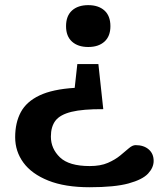

<svg xmlns="http://www.w3.org/2000/svg" viewBox="-20 -542 660 766"><path d="M332 -354.5Q291 -354.5 267.2 -376Q243.5 -397.5 243.5 -437.5Q243.5 -478.5 267.2 -500Q291 -521.5 332 -521.5Q373 -521.5 396.8 -500Q420.5 -478.5 420.5 -437.5Q420.5 -397.5 396.8 -376Q373 -354.5 332 -354.5ZM337.5 205Q239 205 172.8 178.5Q106.5 152 73.5 107Q40.5 62 40.5 5.5Q40.5 -52.5 63 -94.5Q85.5 -136.5 137.5 -161.2Q189.5 -186 278 -191.5L288.5 -286.5H372.5L392 -106.5Q310.5 -107 265 -95.8Q219.5 -84.5 201.2 -60.5Q183 -36.5 183 3Q183 51 219.2 85.8Q255.5 120.5 338 120.5Q381 120.5 410.2 107.8Q439.5 95 459.5 78.5Q479.5 62 494 49.5Q508.5 37 521 37Q553.5 37 573.2 54Q593 71 593 100Q593 126.5 570.8 150.5Q548.5 174.5 493 189.8Q437.5 205 337.5 205Z"/></svg>

Font: Newsreader Caption Medium
Style: Regular
Weight: 500
Designer: Hugues Gentile
Foundry: Production Type
Version: Version 1.001